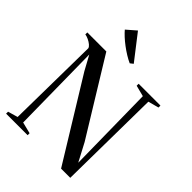

<svg xmlns="http://www.w3.org/2000/svg" viewBox="-275 -1113 1242 1242"><g transform="rotate(45 346.0 -492.0)"><path d="M15.5 0V-18L83.5 -37.5L92.5 -675Q90 -685.5 77 -696.2Q64 -707 47 -715Q30 -723 15.5 -725V-743H189.5L504.5 -229.5L570 -105.5L561 -705.5L485 -725V-743H684.5V-725L611.5 -705.5L602.5 0H518.5L179.5 -552L125.5 -651L134 -37.5L212.5 -18V0ZM350 -796Q327.5 -806 302 -821.8Q276.5 -837.5 252 -856Q227.5 -874.5 207.2 -893.2Q187 -912 174 -927.5L238.5 -983.5L371.5 -812L351 -796Z"/></g></svg>

Font: Merriweather 144pt
Style: Regular
Weight: 400
Version: Version 2.100